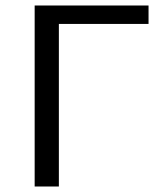

<svg xmlns="http://www.w3.org/2000/svg" viewBox="-20 -678 590 698"><path d="M520 -591H194V0H106V-658H520Z"/></svg>

Font: Ysabeau Medium
Style: Regular
Weight: 500
Designer: Christian Thalmann (Catharsis Fonts)
Version: Version 0.003